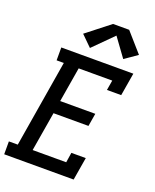

<svg xmlns="http://www.w3.org/2000/svg" viewBox="-176 -1078 951 1177"><g transform="rotate(20 299.5 -489.5)"><path d="M-1 0V-84H57L151 -651H104V-735H574L549 -586H456L467 -651H248L210 -424H439L425 -340H197L154 -84H373L383 -149H477L452 0ZM270 -792 201 -860 353 -979H458L567 -855L485 -798L397 -919Z"/></g></svg>

Font: Iosevka Slab Medium Extended
Style: Italic
Weight: 500
Width: 7
Italic angle: -9°
Monospace: yes
Designer: Belleve Invis
Foundry: Belleve Invis
Version: Version 11.1.0; ttfautohint (v1.8.3)